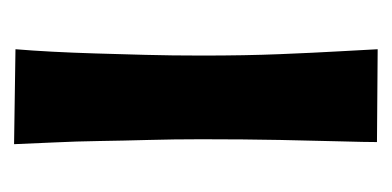

<svg xmlns="http://www.w3.org/2000/svg" viewBox="-162 -395 557 273"><g transform="rotate(90 116.5 -258.5)"><path d="M185 0 50 -2Q52 -26 53.5 -54.5Q55 -83 56 -116Q57 -149 58 -186.5Q59 -224 59 -267Q59 -329 57 -378Q55 -427 53 -462Q51 -497 50 -517L182 -516Q182 -500 181 -464.5Q180 -429 179 -378.5Q178 -328 178 -266Q178 -227 179 -191Q180 -155 180.5 -121.5Q181 -88 182.5 -57.5Q184 -27 185 0Z"/></g></svg>

Font: Truculenta ExtraBold
Style: Regular
Weight: 800
Version: Version 1.002